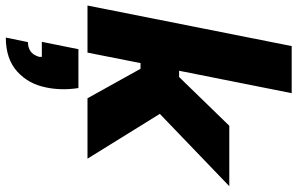

<svg xmlns="http://www.w3.org/2000/svg" viewBox="-206 -554 1048 677"><g transform="rotate(90 318.5 -216.0)"><path d="M291 32Q296 65 295 93.5Q294 122 289 145Q277 208 232.5 248Q188 288 113 288L129 210Q144 210 156 204Q168 198 175 185Q177 181 178.5 177.5Q180 174 181 170V161H128L154 32ZM143 -720H309L230 -323H252L424 -500H637L382 -255L540 0H327L223 -187H203L166 0H0Z"/></g></svg>

Font: Albert Sans Black
Style: Italic
Weight: 900
Italic angle: -11.25°
Designer: Andreas Rasmussen
Foundry: a.Foundry
Version: Version 1.025